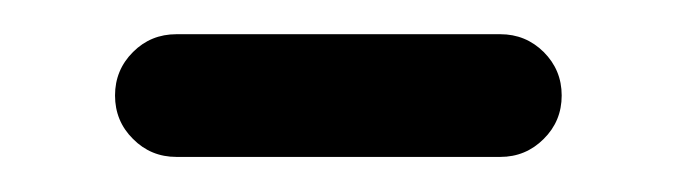

<svg xmlns="http://www.w3.org/2000/svg" viewBox="-20 -335 387 110"><path d="M81.1 -245.1Q66.4 -245.1 56.2 -255.4Q45.9 -265.6 45.9 -280.3Q45.9 -294.9 56.2 -305.2Q66.4 -315.4 81.1 -315.4H266.6Q281.2 -315.4 291.5 -305.2Q301.8 -294.9 301.8 -280.3Q301.8 -265.6 291.5 -255.4Q281.2 -245.1 266.6 -245.1Z"/></svg>

Font: Gen Jyuu GothicX Regular
Style: Regular
Weight: 400
Designer: [Source Han Sans]
Ryoko NISHIZUKA  (kana & ideographs); Paul D. Hunt (Latin, Greek & Cyrillic); Wenlong ZHANG  (bopomofo
Version: Version 1.002.20150607